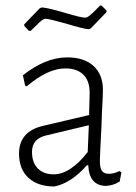

<svg xmlns="http://www.w3.org/2000/svg" viewBox="-20 -670 493 696"><path d="M353 -345Q353 -324 351 -289.5Q349 -255 348 -216Q342 -102 342 -87Q342 -61 349.5 -50.5Q357 -40 375 -40Q393 -40 413 -50L420 -45L414 -12Q390 3 363 4Q303 2 300 -71H295Q238 -6 177 6Q117 6 83 -25.5Q49 -57 49 -113Q49 -194 137 -214L303 -253L305 -334Q305 -377 282 -399.5Q259 -422 217 -422Q153 -422 77 -357L71 -360L63 -397Q145 -462 224 -462Q285 -462 319 -431Q353 -400 353 -345ZM147 -179Q96 -167 96 -119Q96 -81 117 -59.5Q138 -38 175 -38Q205 -38 236.5 -59Q268 -80 298 -119L302 -216ZM366 -632V-626L309 -567L301 -564Q280 -566 221 -584Q157 -602 145 -602Q139 -602 130.5 -595.5Q122 -589 113 -579L91 -558H85L68 -576V-582L125 -641L133 -643Q156 -641 217 -623Q274 -606 288 -606Q295 -606 303 -612Q311 -618 324 -631Q324 -631 343 -650H348Z"/></svg>

Font: Luna Sans Light
Style: Regular
Weight: 300
Designer: Juan Pablo del Peral
Foundry: Huerta Tipografica
Version: Version 2.001; ttfautohint (v1.5)